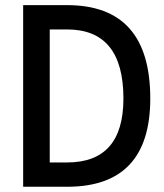

<svg xmlns="http://www.w3.org/2000/svg" viewBox="-20 -713 626 733"><path d="M68.4 0V-693.4H236.3Q553.7 -693.4 553.7 -336.9Q553.7 0 236.3 0ZM169.9 -92.8H236.3Q451.2 -92.8 451.2 -336.9Q451.2 -600.6 236.3 -600.6H169.9Z"/></svg>

Font: Cascadia Code NF
Style: Regular
Weight: 400
Monospace: yes
Designer: Aaron Bell
Foundry: Saja Typeworks
Version: Version 2404.023; ttfautohint (v1.8.4)